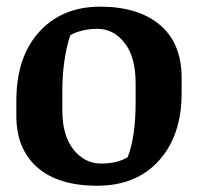

<svg xmlns="http://www.w3.org/2000/svg" viewBox="-20 -561 610 591"><path d="M397.5 -303.7Q397.5 -385.7 363.5 -429Q329.6 -472.2 280.3 -472.2Q231 -472.2 196.3 -452.6Q171.9 -378.4 171.9 -279.3V-221.2Q171.9 -143.1 206.5 -100.3Q241.2 -57.6 291 -57.6Q340.8 -57.6 373 -77.1Q397.5 -140.6 397.5 -245.6ZM30.3 -204.6V-250Q30.3 -386.2 101.1 -463.4Q171.9 -540.5 288.6 -540.5Q405.3 -540.5 472.2 -484.4Q539.1 -428.2 539.1 -320.3V-274.4Q539.1 -144 469.2 -66.7Q399.4 10.7 279.3 10.7Q159.2 10.7 94.7 -45.9Q30.3 -102.5 30.3 -204.6Z"/></svg>

Font: NoticiaText-Bold
Style: Bold
Weight: 700
Designer: JM Sole
Foundry: JM Sole
Version: Version 1.003